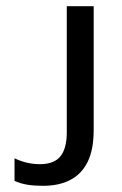

<svg xmlns="http://www.w3.org/2000/svg" viewBox="-20 -592 395 621"><path d="M119 9Q91 9 69 5.5Q47 2 27 -7V-80Q48 -70 68.5 -65.5Q89 -61 109 -61Q155 -61 175.5 -86.5Q196 -112 196 -164V-572H283V-172Q283 -108 263.5 -68.5Q244 -29 207.5 -10Q171 9 119 9Z"/></svg>

Font: lguzrati15
Style: Book
Weight: 400
Designer: Jelle Bosma - Monotype Design Team, Universal Thirst
Foundry: Monotype Imaging Inc.
Version: Version 2.106